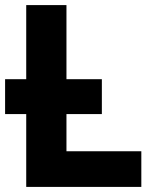

<svg xmlns="http://www.w3.org/2000/svg" viewBox="-20 -734 640 754"><path d="M83 0V-286H0V-423H83V-714H241V-423H380V-286H241V-140H535V0Z"/></svg>

Font: Noto Sans Mono ExtraBold
Style: Regular
Weight: 800
Designer: Monotype Design Team
Foundry: Monotype Imaging Inc.
Version: Version 2.014